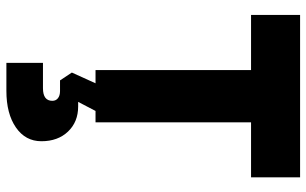

<svg xmlns="http://www.w3.org/2000/svg" viewBox="-202 -489 973 610"><g transform="rotate(90 285.0 -183.5)"><path d="M543 -649.9V-494.1H368.2V0H332L303.2 55.2H317.9Q366.7 55.2 397.5 87.4Q428.2 119.6 428.2 171.9Q428.2 222.7 384.5 252.9Q340.8 283.2 268.1 283.2H179.2V167H259.8Q299.8 167 299.8 137.2Q299.8 126 291.5 119.4Q283.2 112.8 269 112.8H234.9L210 75.2L244.1 0H202.1V-494.1H26.9V-649.9Z"/></g></svg>

Font: Overused Grotesk ExtraBold
Style: Regular
Weight: 800
Version: Version 0.002